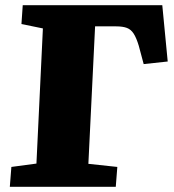

<svg xmlns="http://www.w3.org/2000/svg" viewBox="-20 -723 673 743"><path d="M24 -77 121 -90 146 -613 63 -630 68 -703H608L629 -485L536 -475L517 -546Q508 -576 497.5 -592.5Q487 -609 471 -615Q455 -621 429 -621H348L322 -89L434 -77L428 0H18Z"/></svg>

Font: Literata 18pt ExtraBold
Style: Italic
Weight: 800
Italic angle: -2°
Designer: Latin by Veronika Burian and Jose Scaglione. Greek by Irene Vlachou. Cyrillic by Vera Evstafieva
Foundry: TypeTogether
Version: Version 3.103;gftools[0.9.29]